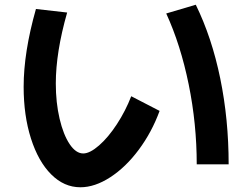

<svg xmlns="http://www.w3.org/2000/svg" viewBox="-20 -759 1040 812"><path d="M80 -392Q80 -538 132 -721L264 -706Q216 -538 216 -406Q216 -325 232 -257Q248 -189 274.5 -149.5Q301 -110 332 -110Q360 -110 399 -144Q438 -178 474.5 -234Q511 -290 535 -352L655 -290Q622 -200 567 -126Q512 -52 446.5 -9.5Q381 33 320 33Q251 33 196.5 -21.5Q142 -76 111 -173Q80 -270 80 -392ZM808 -739Q876 -600 911.5 -427Q947 -254 947 -64H812Q812 -235 778 -402Q744 -569 683 -702Z"/></svg>

Font: Enso
Style: Bold
Weight: 700
Designer: Coji Morishita
Foundry: UNDERFOREST DESIGN
Version: Version 1.000